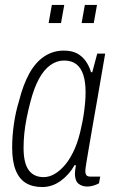

<svg xmlns="http://www.w3.org/2000/svg" viewBox="-20 -742 463 774"><path d="M150 12Q111 12 84 -4.5Q57 -21 43 -56.5Q29 -92 29 -147Q29 -193 36 -242Q43 -291 57 -336Q73 -400 98 -445.5Q123 -491 158.5 -514.5Q194 -538 237 -538Q269 -538 290 -527Q311 -516 325 -496.5Q339 -477 347 -451H352L372 -526H404L384 -410Q380 -384 372.5 -343Q365 -302 357 -255Q349 -208 341.5 -165Q334 -122 329 -91.5Q324 -61 324 -53Q324 -41 328.5 -35.5Q333 -30 346 -30H384L379 -3Q370 2 357.5 6Q345 10 332 10Q311 10 297 -1Q283 -12 282 -39Q282 -47 283 -56Q284 -65 286 -75L281 -77Q260 -39 225.5 -13.5Q191 12 150 12ZM156 -28Q179 -28 201.5 -41.5Q224 -55 244.5 -80Q265 -105 281.5 -143Q298 -181 308 -231Q314 -257 317.5 -281Q321 -305 323 -327Q325 -349 325 -370Q325 -411 316 -439.5Q307 -468 288 -483Q269 -498 238 -498Q209 -498 183 -479.5Q157 -461 137 -424Q117 -387 103 -333Q94 -299 87.5 -266.5Q81 -234 78 -204Q75 -174 75 -146Q75 -85 95.5 -56.5Q116 -28 156 -28ZM176 -649 189 -722H239L226 -649ZM309 -649 322 -722H371L358 -649Z"/></svg>

Font: Archivo Condensed Thin
Style: Italic
Weight: 250
Width: 3
Italic angle: -10°
Designer: Hector Gatti
Foundry: Omnibus-Type
Version: Version 2.001